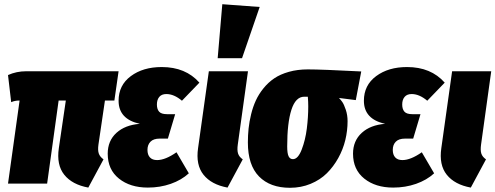

<svg xmlns="http://www.w3.org/2000/svg" viewBox="-20 -873 2356 913"><path d="M479 -395 448.2 -186Q444.3 -158.7 449.7 -143.1Q455.1 -127.4 472.2 -115.2L399.9 19Q323.2 4.9 285.6 -42Q248 -88.9 259.8 -168.9L293 -395H258.8L204.1 0H18.1L73.2 -395H71.8Q50.8 -395 33.2 -387.2L18.1 -516.1Q58.1 -534.2 105 -534.2H543.9L523.9 -395Z M683.1 19Q599.1 19 545.7 -23.7Q492.2 -66.4 492.2 -142.1Q492.2 -203.1 533.4 -241Q574.7 -278.8 645 -284.2Q543.9 -306.2 543.9 -394Q543.9 -467.8 602.1 -511Q660.2 -554.2 749 -554.2Q862.8 -554.2 928.2 -480L845.2 -394Q807.6 -425.8 771 -425.8Q749 -425.8 737.5 -412.4Q726.1 -398.9 726.1 -376Q726.1 -354 736.6 -342Q747.1 -330.1 773.9 -330.1H813L778.3 -213.9H739.3Q710 -213.9 695.6 -199.2Q681.2 -184.6 681.2 -160.2Q681.2 -137.2 692.9 -124.5Q704.6 -111.8 727.1 -111.8Q766.1 -111.8 819.3 -148.9L877.9 -48.8Q842.8 -16.6 792 1.2Q741.2 19 683.1 19Z M1037.1 -853 1214.8 -839.8 1130.9 -596.2H1015.1ZM1159.2 -534.2 1110.8 -186Q1106.9 -158.7 1112.1 -142.8Q1117.2 -127 1134.3 -115.2L1062 19Q985.4 4.9 947.8 -42Q910.2 -88.9 921.9 -168.9L973.1 -534.2Z M1358.9 20Q1264.6 20 1211.7 -33.9Q1158.7 -87.9 1158.7 -195.8Q1158.7 -230 1162.1 -262.2Q1165.5 -294.4 1174.1 -329.6Q1182.6 -364.7 1196.5 -395Q1210.4 -425.3 1232.9 -453.1Q1255.4 -481 1284.2 -500.5Q1313 -520 1354 -531.5Q1395 -543 1443.8 -543Q1509.3 -543 1697.8 -533.2L1671.9 -397L1591.8 -407.2Q1600.1 -398.9 1607.9 -387.7Q1615.7 -376.5 1624.3 -351.1Q1632.8 -325.7 1632.8 -296.9Q1632.8 -252 1622.1 -207.3Q1611.3 -162.6 1588.6 -121.6Q1565.9 -80.6 1534.2 -49.1Q1502.4 -17.6 1457 1.2Q1411.6 20 1358.9 20ZM1373 -116.2Q1397 -116.2 1414.6 -161.6Q1432.1 -207 1439 -261.7Q1445.8 -316.4 1445.8 -367.2Q1445.8 -388.7 1443.8 -413.1H1426.8Q1385.7 -413.1 1365.7 -350.8Q1345.7 -288.6 1345.7 -176.8Q1345.7 -143.6 1352.3 -129.9Q1358.9 -116.2 1373 -116.2Z M1849.6 19Q1765.6 19 1712.2 -23.7Q1658.7 -66.4 1658.7 -142.1Q1658.7 -203.1 1700 -241Q1741.2 -278.8 1811.5 -284.2Q1710.4 -306.2 1710.4 -394Q1710.4 -467.8 1768.6 -511Q1826.7 -554.2 1915.5 -554.2Q2029.3 -554.2 2094.7 -480L2011.7 -394Q1974.1 -425.8 1937.5 -425.8Q1915.5 -425.8 1904.1 -412.4Q1892.6 -398.9 1892.6 -376Q1892.6 -354 1903.1 -342Q1913.6 -330.1 1940.4 -330.1H1979.5L1944.8 -213.9H1905.8Q1876.5 -213.9 1862.1 -199.2Q1847.7 -184.6 1847.7 -160.2Q1847.7 -137.2 1859.4 -124.5Q1871.1 -111.8 1893.6 -111.8Q1932.6 -111.8 1985.8 -148.9L2044.4 -48.8Q2009.3 -16.6 1958.5 1.2Q1907.7 19 1849.6 19Z M2315.9 -534.2 2267.6 -186Q2263.7 -158.7 2268.8 -142.8Q2273.9 -127 2291 -115.2L2218.8 19Q2142.1 4.9 2104.5 -42Q2066.9 -88.9 2078.6 -168.9L2129.9 -534.2Z"/></svg>

Font: Fira Sans Compressed Heavy
Style: Italic
Weight: 900
Width: 3
Italic angle: -8°
Designer: Carrois Corporate & Edenspiekermann AG
Foundry: Carrois Corporate GbR & Edenspiekermann AG
Version: Version 4.203;PS 004.203;hotconv 1.0.88;makeotf.lib2.5.64775